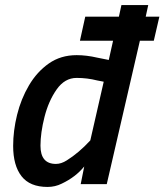

<svg xmlns="http://www.w3.org/2000/svg" viewBox="-20 -728 650 759"><path d="M168 11Q98 11 65 -31.5Q32 -74 32 -151Q32 -211 47.5 -274Q63 -337 94.5 -390.5Q126 -444 173 -477Q220 -510 283 -510Q322 -510 365 -500L410 -491L427 -567H296L317 -662H450L460 -708H566L556 -662H610L588 -567H533L402 0H299L313 -70Q279 -28 224 -2Q198 11 168 11ZM201 -80Q222 -80 244 -94Q292 -124 337 -173L390 -405L364 -410Q325 -420 283 -420Q236 -420 204 -374.5Q172 -329 156 -266Q140 -203 140 -152Q140 -80 201 -80Z"/></svg>

Font: Storia Sans SemiBold
Style: Italic
Weight: 600
Italic angle: -13°
Designer: Campivisivi
Foundry: Accademia di Belle Arti di Urbino and students of MA course of Visual design
Version: Version 60.001;May 25, 2020;FontCreator 12.0.0.2522 64-bit